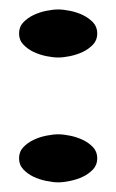

<svg xmlns="http://www.w3.org/2000/svg" viewBox="-20 -377 241 398"><path d="M181.6 -307.6Q181.6 -293.9 172.9 -284.7Q164.1 -275.4 151.9 -269.5Q139.6 -263.7 125.5 -260.7Q111.3 -257.8 100.6 -257.8Q89.8 -257.8 75.7 -260.7Q61.5 -263.7 49.3 -269.5Q37.1 -275.4 28.3 -284.7Q19.5 -293.9 19.5 -307.6Q19.5 -321.3 28.3 -330.6Q37.1 -339.8 49.3 -345.7Q61.5 -351.6 75.7 -354.5Q89.8 -357.4 100.6 -357.4Q111.3 -357.4 125.5 -354.5Q139.6 -351.6 151.9 -345.7Q164.1 -339.8 172.9 -330.6Q181.6 -321.3 181.6 -307.6ZM100.6 -98.6Q111.3 -98.6 125.5 -95.7Q139.6 -92.8 151.9 -86.9Q164.1 -81.1 172.9 -71.8Q181.6 -62.5 181.6 -48.8Q181.6 -35.2 172.9 -25.9Q164.1 -16.6 151.9 -10.7Q139.6 -4.9 125.5 -2Q111.3 1 100.6 1Q89.8 1 75.7 -2Q61.5 -4.9 49.3 -10.7Q37.1 -16.6 28.3 -25.9Q19.5 -35.2 19.5 -48.8Q19.5 -62.5 28.3 -71.8Q37.1 -81.1 49.3 -86.9Q61.5 -92.8 75.7 -95.7Q89.8 -98.6 100.6 -98.6Z"/></svg>

Font: Cherry Cream Soda
Style: Regular
Weight: 400
Designer: Font Diner, Inc
Foundry: Font Diner, Inc
Version: Version 1.001